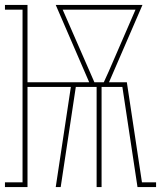

<svg xmlns="http://www.w3.org/2000/svg" viewBox="-25 -755 650 775"><path d="M-5 0V-19H66V-716H-5V-735H86V-423H335L200 -735H550L415 -423H487L548 -19H605V0H530L469 -404H385V0H365V-404H281L220 0H200L261 -404H86V0ZM356 -423H394L414 -467L522 -716H228Z"/></svg>

Font: Iosevka Curly Slab ThEx
Style: Regular
Weight: 100
Width: 7
Monospace: yes
Designer: Belleve Invis
Foundry: Belleve Invis
Version: Version 11.1.0; ttfautohint (v1.8.3)